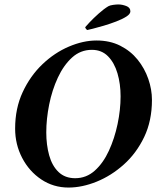

<svg xmlns="http://www.w3.org/2000/svg" viewBox="-20 -833 728 863"><path d="M372 -698Q369 -700 366 -704Q363 -708 363 -711Q366 -715 383 -733Q400 -751 423.5 -772Q447 -793 467 -805Q474 -809 488 -811Q502 -813 512 -813Q529 -813 547.5 -806Q566 -799 566 -782Q566 -770 548 -758.5Q530 -747 502.5 -736.5Q475 -726 446.5 -717.5Q418 -709 397.5 -704Q377 -699 372 -698ZM414 -651Q474 -651 520.5 -627.5Q567 -604 598.5 -565Q630 -526 646.5 -478.5Q663 -431 663 -384Q663 -290 628 -217Q593 -144 536.5 -93.5Q480 -43 414.5 -16.5Q349 10 288 10Q220 10 165.5 -26.5Q111 -63 79.5 -123.5Q48 -184 48 -255Q48 -346 82 -419Q116 -492 170.5 -544Q225 -596 289.5 -623.5Q354 -651 414 -651ZM393 -609Q342 -609 304 -574.5Q266 -540 240 -484Q214 -428 201 -363Q188 -298 188 -238Q188 -182 201 -135Q214 -88 243 -60Q272 -32 318 -32Q368 -32 406 -66Q444 -100 469.5 -155.5Q495 -211 508.5 -275.5Q522 -340 522 -400Q522 -456 508 -503.5Q494 -551 465.5 -580Q437 -609 393 -609Z"/></svg>

Font: Amiri
Style: Bold Italic
Weight: 700
Italic angle: 10°
Designer: Khaled Hosny
Version: Version 0.113